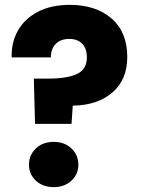

<svg xmlns="http://www.w3.org/2000/svg" viewBox="-20 -761 578 789"><path d="M267 -741Q374 -741 438.5 -685Q503 -629 503 -527Q503 -433 441.5 -380.5Q380 -328 279 -327L274 -252H124L119 -438H179Q256 -438 296.5 -457Q337 -476 337 -526Q337 -561 318 -581Q299 -601 265 -601Q229 -601 209 -580.5Q189 -560 189 -525H28Q26 -586 53.5 -635Q81 -684 135.5 -712.5Q190 -741 267 -741ZM201 8Q156 8 127.5 -18.5Q99 -45 99 -84Q99 -124 127.5 -151Q156 -178 201 -178Q245 -178 273.5 -151Q302 -124 302 -84Q302 -45 273.5 -18.5Q245 8 201 8Z"/></svg>

Font: MSTAGE
Style: Bold
Weight: 700
Designer: Ninad Kale (Devanagari), Jonny Pinhorn (Latin)
Foundry: Indian Type Foundry
Version: 4.004